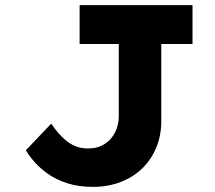

<svg xmlns="http://www.w3.org/2000/svg" viewBox="-20 -720 839 750"><path d="M342 10Q287 10 243.5 -4Q200 -18 168.5 -40Q137 -62 115 -87Q93 -112 81 -133L180 -237Q193 -218 207 -201.5Q221 -185 238 -171Q255 -157 276 -148.5Q297 -140 324 -140Q361 -140 388 -157Q415 -174 429.5 -203Q444 -232 444 -267V-548H291V-700H732V-548H610V-247Q610 -192 591 -145Q572 -98 537 -63.5Q502 -29 452.5 -9.5Q403 10 342 10Z"/></svg>

Font: Lexend Giga
Style: Bold
Weight: 700
Version: Version 1.007